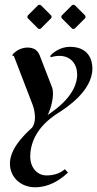

<svg xmlns="http://www.w3.org/2000/svg" viewBox="-20 -499 411 812"><path d="M297.4 -379.4 338.9 -420.9C340.8 -422.9 341.8 -425.3 341.8 -427.7C341.8 -430.2 340.8 -432.6 338.9 -434.6L297.4 -476.1C295.4 -478 293 -478.8 290.5 -478.8C288.1 -478.8 285.6 -478 283.7 -476.1L242.2 -434.6C240.2 -432.6 239.3 -430.2 239.3 -427.7C239.3 -425.3 240.2 -422.9 242.2 -420.9L283.7 -379.4C285.6 -377.4 288.1 -376.5 290.5 -376.5C293 -376.5 295.4 -377.4 297.4 -379.4ZM153.8 -379.4 195.3 -420.9C197.3 -422.9 198.2 -425.3 198.2 -427.7C198.2 -430.2 197.3 -432.6 195.3 -434.6L153.8 -476.1C151.9 -478 149.4 -478.8 147 -478.8C144.5 -478.8 142.1 -478 140.1 -476.1L98.6 -434.6C96.7 -432.6 95.7 -430.2 95.7 -427.7C95.7 -425.3 96.7 -422.9 98.6 -420.9L140.1 -379.4C142.1 -377.4 144.5 -376.5 147 -376.5C149.4 -376.5 151.9 -377.4 153.8 -379.4ZM127.9 -1.7C127.9 14.9 123.8 31 115 41.5C33.4 115.2 22 163.1 22 193.4C22 249.8 66.7 293 128.9 293C184.1 293 230.7 265.6 267.6 230.7L254.2 216.6C231.2 237.3 200.7 242.9 176.8 242.9C136.2 242.9 107.9 208.5 107.9 163.3C107.9 116.5 126 41.3 227.8 -22.5C258.5 -41.7 370.8 -114 370.8 -209.5C370.8 -248.5 352.1 -301 275.6 -301C233.2 -301 201.2 -274.4 191.9 -261.7L195.6 -257.1C207.5 -261 219.7 -262.7 231 -262.7C280.8 -262.7 306.4 -226.3 306.4 -183.1C306.4 -151.9 292.5 -92 201.4 -26.6L182.1 -12.7L181.6 -13.2C187 -20 204.1 -65.9 204.1 -103C204.1 -113 202.9 -122.1 200 -129.9L148.2 -263.9C139.2 -287.6 122.3 -297.9 95.5 -297.9C71.8 -297.1 50.5 -287.4 33.2 -268.6L32.2 -263.7C35.4 -263.7 38.6 -262.5 39.6 -259.8L118.4 -54.7C123.3 -42 127.9 -21.5 127.9 -1.7Z"/></svg>

Font: RisaltypS01
Style: Medium
Weight: 500
Italic angle: -9°
Designer: gluk
Foundry: gluk
Version: Version 0.24